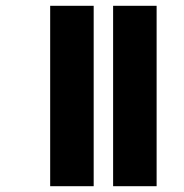

<svg xmlns="http://www.w3.org/2000/svg" viewBox="-20 -642 635 662"><path d="M370 0V-622H520V0ZM153 0V-622H303V0Z"/></svg>

Font: Noto Sans Gurmukhi UI ExtraCondensed Black
Style: Regular
Weight: 900
Width: 2
Designer: Jelle Bosma - Monotype Design Team
Foundry: Monotype Imaging Inc.
Version: Version 2.004; ttfautohint (v1.8.4.7-5d5b)